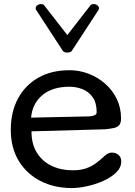

<svg xmlns="http://www.w3.org/2000/svg" viewBox="-20 -933 677 965"><path d="M341.3 12.2Q252 12.2 182.6 -23.7Q113.3 -59.6 73.7 -125.2Q34.2 -190.9 34.2 -280.8Q34.2 -369.6 70.1 -437Q106 -504.4 172.1 -542.2Q238.3 -580.1 329.6 -580.1Q378.9 -580.1 425 -562.5Q471.2 -544.9 508.1 -512.7Q544.9 -480.5 566.7 -436Q588.4 -391.6 588.4 -337.9Q588.4 -313.5 578.1 -303Q567.9 -292.5 549.8 -289.1Q531.7 -285.6 508.3 -283.2L138.2 -272.9Q138.2 -209 165.5 -165.3Q192.9 -121.6 239.7 -99.4Q286.6 -77.1 345.2 -77.1Q386.7 -77.1 415.5 -87.9Q444.3 -98.6 466.6 -116Q488.8 -133.3 510.3 -153.3Q525.4 -166 542.5 -166Q562.5 -166 575.9 -154.1Q589.4 -142.1 589.4 -122.1Q589.4 -90.8 563.7 -65.9Q538.1 -41 499 -23.7Q460 -6.3 417.5 2.9Q375 12.2 341.3 12.2ZM136.2 -341.8 429.7 -348.1Q443.4 -349.1 454.6 -353.5Q465.8 -357.9 465.8 -369.1Q465.8 -416 446 -444.1Q426.3 -472.2 395 -484.6Q363.8 -497.1 329.6 -497.1Q243.2 -497.1 192.9 -454.8Q142.6 -412.6 136.2 -341.8ZM318.4 -668.9Q301.8 -668.9 295.9 -677.2L164.1 -879.4Q159.2 -884.8 159.2 -891.6Q159.2 -900.4 167.5 -906.5Q175.8 -912.6 185.5 -912.6Q189.9 -912.6 194.6 -911.4Q199.2 -910.2 202.1 -906.2L318.4 -756.8L434.6 -906.2Q437.5 -910.2 442.1 -911.4Q446.8 -912.6 451.2 -912.6Q460.9 -912.6 469.2 -906.5Q477.5 -900.4 477.5 -891.6Q477.5 -884.8 472.7 -879.4L340.8 -677.2Q335 -668.9 318.4 -668.9Z"/></svg>

Font: Cutive
Style: Regular
Weight: 400
Version: Version 1.100; ttfautohint (v1.8.4.7-5d5b)